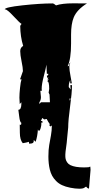

<svg xmlns="http://www.w3.org/2000/svg" viewBox="-20 -766 560 1145"><path d="M400.4 -177.2 396 -179.2Q395 -179.2 395 -173.3V-165.5Q395 -166.5 402.3 -178.2Q401.4 -177.2 400.4 -177.2ZM228.5 -235.8 229.5 -224.6H220.7Q220.7 -224.6 224.1 -187Q224.1 -168.9 214.8 -156.2L215.3 -145.5L224.1 -156.2H277.8L275.4 -202.1L270 -213.4L273.4 -235.8Q273.4 -281.2 261.7 -281.2L270 -293H261.7L269 -302.7H260.7L259.8 -314.9Q268.1 -314.9 268.1 -325.7H259.3L256.8 -380.4Q254.4 -362.3 241.5 -313.2Q228.5 -264.2 228.5 -235.8ZM386.7 -6.3 379.9 62.5Q378.4 85 374.3 112.5Q370.1 140.1 369.6 155.8Q369.1 171.4 371.3 181.6Q373.5 191.9 380.6 202.4Q387.7 212.9 399.9 218.8Q427.7 232.4 481 232.4L507.3 231.4L518.6 227.5Q520 238.8 520 247.1L510.7 358.4Q502 358.4 494.1 347.2Q491.2 347.2 483.4 353.3Q475.6 359.4 452.1 359.4Q428.7 359.4 399.4 353.5Q370.1 347.7 349.9 338.1Q329.6 328.6 314.7 313.5Q299.8 298.3 291 282.2Q282.2 266.1 276.9 244.6Q268.6 209 268.6 167.7Q268.6 126.5 273.7 97.9Q278.8 69.3 283.9 41.3Q289.1 13.2 289.1 -17.6L280.3 -11.7L271.5 -22.5H279.3Q267.1 -38.6 258.3 -56.6L243.7 -53.7L232.4 -62.5L223.6 -44.4H232.4L233.4 -33.7L226.1 -35.2L226.6 -26.9Q226.6 -16.6 222.4 -1.5Q218.3 13.7 213.1 13.7Q208 13.7 206.1 5.9Q203.1 49.8 192.4 79.6L181.2 68.4V75.2Q181.2 83 175.8 86.9Q168.9 90.8 153.3 90.8L152.3 79.6Q138.2 84.5 115.7 87.9Q98.6 67.9 98.4 25.9Q98.1 -16.1 97.7 -22.5L105.5 -21.5L107.4 -33.7Q98.6 -36.1 94.5 -72Q90.3 -107.9 89.4 -111.3Q107.4 -111.3 107.4 -147.5V-156.2L97.7 -145.5L95.7 -183.1Q95.7 -206.1 99.4 -241.7Q103 -277.3 108.4 -293H99.6L116.7 -341.8Q116.7 -361.3 108.6 -400.4Q100.6 -439.5 100.6 -460.9Q100.6 -482.4 118.2 -492.2Q101.1 -547.4 100.6 -611.8L108.4 -623.5Q99.6 -627.4 61.3 -668.7Q22.9 -710 11.2 -710H8.3Q8.3 -722.7 113.3 -734.1Q218.3 -745.6 293.5 -745.6Q300.8 -745.6 314 -733.9Q350.6 -746.1 416 -746.1L498.5 -745.6Q438.5 -708 419.9 -662.6Q403.8 -624 403.8 -559.1V-506.8Q403.8 -412.6 383.3 -371.1Q392.6 -371.1 392.6 -382.3V-386.2L401.4 -393.6Q393.6 -385.7 393.6 -366.9Q393.6 -348.1 400.6 -312Q407.7 -275.9 408.2 -269H398.9V-288.1Q390.1 -270.5 390.1 -251.5V-246.6L401.4 -232.9L399.4 -258.3H409.2V-254.4Q409.2 -212.9 397.9 -130.1Q386.7 -47.4 386.7 -6.3Z"/></svg>

Font: Butcherman
Style: Regular
Weight: 400
Version: Version 001.003